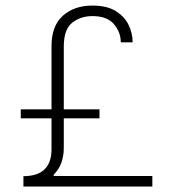

<svg xmlns="http://www.w3.org/2000/svg" viewBox="-20 -684 643 704"><path d="M56.2 -250V-283.2H168.9V-515.1Q168.9 -589.4 210.7 -626.5Q252.4 -663.6 318.8 -663.6Q371.6 -663.6 404.1 -643.6Q436.5 -623.5 451.4 -592.8Q466.3 -562 466.3 -528.8H422.9Q422.9 -565.9 397.7 -595.5Q372.6 -625 318.8 -625Q275.9 -625 244.9 -600.8Q213.9 -576.7 213.9 -513.2V-283.2H344.7V-250H213.9V-141.6Q213.9 -113.3 205.3 -88.4Q196.8 -63.5 176.8 -43.5V-38.6H538.6V0H65.9V-38.1Q168.9 -38.1 168.9 -137.2V-250Z"/></svg>

Font: Estedad-FD ExtraLight
Style: Regular
Weight: 200
Designer: Amin Abedi
Version: Version 7.3